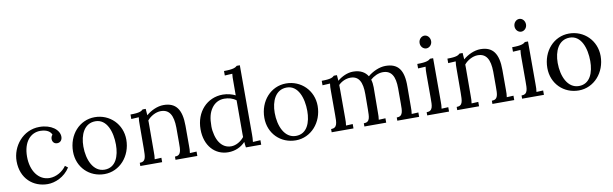

<svg xmlns="http://www.w3.org/2000/svg" viewBox="-48 -1254 5646 1769"><g transform="rotate(-10 2775.0 -369.5)"><path d="M409.2 -425.3C397.5 -413.1 394 -397.9 394 -384.8C394 -367.7 405.8 -338.4 440.4 -339.8C470.2 -340.3 486.8 -363.8 486.8 -392.6C486.8 -457 413.1 -516.1 301.8 -516.1C147 -516.1 41 -379.4 41 -241.2C41 -78.6 152.8 16.1 288.1 16.1C356 16.1 444.8 -19 498 -102.1L472.2 -122.1C439.5 -73.7 377.4 -36.1 314.9 -36.1C211.9 -36.1 143.1 -132.3 143.1 -265.6C143.1 -404.3 212.9 -479 304.2 -479C332.5 -479 391.1 -472.2 409.2 -425.3Z M819.3 -478C926.8 -478 969.2 -352.5 969.2 -232.9C969.2 -127.4 932.6 -23.9 827.1 -23.9C721.2 -23.9 670.4 -143.1 670.4 -267.1C670.4 -376.5 714.4 -478 819.3 -478ZM819.3 -516.1C677.2 -516.1 568.4 -396 568.4 -237.8C568.4 -89.4 679.2 16.1 819.3 16.1C961.9 16.1 1071.3 -107.4 1071.3 -262.2C1071.3 -407.2 959.5 -516.1 819.3 -516.1Z M1215.3 -151.9C1213.9 -80.1 1217.3 -29.8 1156.2 -29.8V0H1360.4V-41L1297.4 -38.1C1301.3 -61 1301.3 -79.1 1301.3 -106L1302.2 -361.3V-381.8C1302.2 -388.2 1302.2 -394.5 1301.8 -400.4C1330.1 -436 1381.8 -465.3 1429.2 -465.3C1508.8 -465.3 1543 -406.7 1544.4 -291.5V-151.9C1544.4 -80.1 1545.9 -29.8 1485.4 -29.8V0H1689.5V-41L1626.5 -38.1C1630.4 -61 1630.4 -79.1 1630.4 -106V-292.5C1630.4 -445.3 1579.1 -516.1 1463.4 -516.1C1405.8 -516.1 1343.8 -486.8 1300.8 -449.2C1299.3 -476.6 1297.9 -494.6 1296.4 -509.8H1267.6C1252.4 -496.1 1236.8 -482.9 1149.4 -482.9V-440.9L1220.2 -444.8C1216.3 -421.9 1216.3 -400.9 1216.3 -379.9Z M2220.2 -754.9H2191.4C2176.3 -741.2 2155.3 -728 2067.4 -728V-686L2138.2 -689.9C2134.8 -663.1 2135.3 -646 2135.3 -625L2134.8 -488.3C2109.4 -502.4 2062 -516.1 2018.1 -516.1C1869.6 -516.1 1761.2 -398.9 1761.2 -235.8C1761.2 -81.1 1854 16.1 1977.1 16.1C2043.9 16.1 2099.1 -10.7 2137.7 -52.2C2139.2 -36.1 2140.6 -19.5 2144 0H2287.1V-42L2216.3 -38.1C2219.7 -65.4 2220.2 -85 2220.2 -106ZM2013.2 -33.2C1966.3 -33.2 1930.2 -55.7 1905.3 -93.3C1892.6 -111.8 1882.8 -135.3 1875.5 -163.1C1868.2 -190.9 1864.3 -218.3 1864.3 -245.1C1864.3 -323.7 1877 -372.1 1905.3 -413.1C1933.6 -453.6 1974.1 -476.6 2024.4 -476.6C2064 -476.6 2103 -466.8 2134.8 -441.9L2134.3 -153.8V-124.5C2134.3 -115.2 2134.3 -106.9 2134.8 -98.6C2105 -61 2058.1 -33.2 2013.2 -33.2Z M2609.4 -478C2716.8 -478 2759.3 -352.5 2759.3 -232.9C2759.3 -127.4 2722.7 -23.9 2617.2 -23.9C2511.2 -23.9 2460.4 -143.1 2460.4 -267.1C2460.4 -376.5 2504.4 -478 2609.4 -478ZM2609.4 -516.1C2467.3 -516.1 2358.4 -396 2358.4 -237.8C2358.4 -89.4 2469.2 16.1 2609.4 16.1C2752 16.1 2861.3 -107.4 2861.3 -262.2C2861.3 -407.2 2749.5 -516.1 2609.4 -516.1Z M3005.4 -151.9C3005.4 -80.1 3006.8 -29.8 2946.3 -29.8V0H3150.4V-41L3087.4 -38.1C3091.3 -61 3091.3 -79.1 3091.3 -106V-363.3C3091.3 -383.3 3090.8 -401.4 3090.8 -417C3118.7 -445.8 3161.6 -465.3 3202.6 -465.3C3281.2 -465.3 3313 -406.2 3312.5 -291.5L3311.5 -151.9C3310.1 -80.1 3313.5 -29.8 3252.4 -29.8V0H3456.5V-41L3393.6 -38.1C3397.5 -61 3397.5 -79.1 3397.5 -106L3399.4 -341.3C3399.4 -367.2 3396 -391.6 3389.2 -414.1C3419.9 -441.9 3463.9 -463.4 3505.4 -463.4C3585 -463.4 3619.6 -406.7 3619.6 -291.5V-151.9C3619.6 -80.1 3621.1 -29.8 3560.5 -29.8V0H3764.6V-41L3701.7 -38.1C3705.6 -61 3705.6 -79.1 3705.6 -106L3706.5 -292.5C3709 -450.7 3655.8 -516.1 3539.6 -516.1C3482.4 -516.1 3418 -486.3 3373.5 -448.7C3348.1 -489.7 3304.2 -516.1 3236.3 -516.1C3184.1 -516.1 3129.9 -490.7 3089.4 -456.5C3087.9 -480.5 3086.9 -496.6 3085.4 -509.8H3056.6C3041.5 -496.1 3025.9 -482.9 2938.5 -482.9V-440.9L3009.3 -444.8C3005.4 -421.9 3005.4 -400.9 3005.4 -379.9Z M3899.4 -151.9C3899.4 -80.1 3900.9 -29.8 3840.3 -29.8V0H4044.4V-41L3981.4 -38.1C3985.4 -61 3985.4 -79.1 3985.4 -106V-509.8H3956.5C3941.4 -496.1 3920.4 -482.9 3832.5 -482.9V-440.9L3903.3 -444.8C3899.9 -418 3899.4 -400.9 3899.4 -379.9ZM3994.6 -668C3994.6 -701.7 3970.7 -728.5 3941.4 -728.5C3912.1 -728.5 3886.7 -701.7 3886.7 -668C3886.7 -634.8 3911.6 -609.4 3940.4 -609.4C3968.8 -609.4 3994.6 -634.8 3994.6 -668Z M4180.2 -151.9C4178.7 -80.1 4182.1 -29.8 4121.1 -29.8V0H4325.2V-41L4262.2 -38.1C4266.1 -61 4266.1 -79.1 4266.1 -106L4267.1 -361.3V-381.8C4267.1 -388.2 4267.1 -394.5 4266.6 -400.4C4294.9 -436 4346.7 -465.3 4394 -465.3C4473.6 -465.3 4507.8 -406.7 4509.3 -291.5V-151.9C4509.3 -80.1 4510.7 -29.8 4450.2 -29.8V0H4654.3V-41L4591.3 -38.1C4595.2 -61 4595.2 -79.1 4595.2 -106V-292.5C4595.2 -445.3 4543.9 -516.1 4428.2 -516.1C4370.6 -516.1 4308.6 -486.8 4265.6 -449.2C4264.2 -476.6 4262.7 -494.6 4261.2 -509.8H4232.4C4217.3 -496.1 4201.7 -482.9 4114.3 -482.9V-440.9L4185.1 -444.8C4181.2 -421.9 4181.2 -400.9 4181.2 -379.9Z M4787.1 -151.9C4787.1 -80.1 4788.6 -29.8 4728 -29.8V0H4932.1V-41L4869.1 -38.1C4873 -61 4873 -79.1 4873 -106V-509.8H4844.2C4829.1 -496.1 4808.1 -482.9 4720.2 -482.9V-440.9L4791 -444.8C4787.6 -418 4787.1 -400.9 4787.1 -379.9ZM4882.3 -668C4882.3 -701.7 4858.4 -728.5 4829.1 -728.5C4799.8 -728.5 4774.4 -701.7 4774.4 -668C4774.4 -634.8 4799.3 -609.4 4828.1 -609.4C4856.4 -609.4 4882.3 -634.8 4882.3 -668Z M5256.8 -478C5364.3 -478 5406.7 -352.5 5406.7 -232.9C5406.7 -127.4 5370.1 -23.9 5264.6 -23.9C5158.7 -23.9 5107.9 -143.1 5107.9 -267.1C5107.9 -376.5 5151.9 -478 5256.8 -478ZM5256.8 -516.1C5114.7 -516.1 5005.9 -396 5005.9 -237.8C5005.9 -89.4 5116.7 16.1 5256.8 16.1C5399.4 16.1 5508.8 -107.4 5508.8 -262.2C5508.8 -407.2 5397 -516.1 5256.8 -516.1Z"/></g></svg>

Font: Parastoo
Style: Regular
Weight: 400
Foundry: Saber Rastikerdar (saber.rastikerdar@gmail.com)
Version: Version 2.0.1